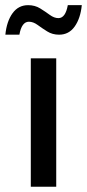

<svg xmlns="http://www.w3.org/2000/svg" viewBox="-39 -710 331 730"><path d="M78.1 0V-488.3H174.8V0ZM-18.6 -578.1Q-13.7 -628.4 8.5 -659.4Q30.8 -690.4 67.9 -690.4Q93.8 -690.4 113.8 -678Q133.8 -665.5 150.4 -653.3Q167 -641.1 183.1 -641.1Q210 -641.1 218.8 -690.4H272Q267.1 -640.6 245.1 -609.4Q223.1 -578.1 185.5 -578.1Q160.2 -578.1 140.4 -590.6Q120.6 -603 104 -615.2Q87.4 -627.4 70.8 -627.4Q43.5 -627.4 34.7 -578.1Z"/></svg>

Font: Varta Light SemiBold
Style: Regular
Weight: 600
Version: Version 1.004